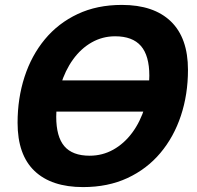

<svg xmlns="http://www.w3.org/2000/svg" viewBox="-20 -746 801 782"><path d="M93.8 -291.4 121.4 -418.6H687.4L659.8 -291.4ZM318.4 16Q189.6 16 120.6 -49.7Q51.6 -115.4 51.6 -246Q51.6 -345.8 80 -433.1Q108.4 -520.4 162.8 -586Q217.2 -651.6 296.2 -688.8Q375.2 -726 476.4 -726Q606.2 -726 675.9 -658.8Q745.6 -591.6 745.6 -461.4Q745.6 -361.6 716.8 -274.8Q688 -188 633 -122.7Q578 -57.4 498.8 -20.7Q419.6 16 318.4 16ZM345.2 -111.8Q397.2 -111.8 441.4 -136.5Q485.6 -161.2 518.4 -205.4Q551.2 -249.6 569.7 -309Q588.2 -368.4 588.2 -437.8Q588.2 -519.4 554 -558.8Q519.8 -598.2 448.8 -598.2Q397.4 -598.2 353.5 -573.3Q309.6 -548.4 277.4 -503.7Q245.2 -459 227.1 -399.6Q209 -340.2 209 -270.8Q209 -189.2 242.1 -150.5Q275.2 -111.8 345.2 -111.8Z"/></svg>

Font: Geist
Style: Italic
Weight: 400
Italic angle: -12°
Designer: Basement.studio, Andrés Briganti, Mateo Zaragoza
Foundry: Basement.studio, Vercel, Andrés Briganti, Guido Ferreyra, Mateo Zaragoza
Version: Version 1.500